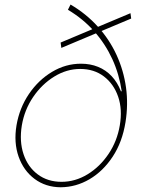

<svg xmlns="http://www.w3.org/2000/svg" viewBox="-20 -792 612 824"><path d="M543 -712.4 243.2 -586.4 240.2 -609.4 540 -735.4ZM240.2 11.7Q175.8 11.2 128.4 -24.2Q81.1 -59.6 59.8 -119.9Q38.6 -180.2 50.8 -253.9Q63.5 -328.6 104.2 -388.7Q145 -448.7 203.4 -483.6Q261.7 -518.6 327.6 -518.6Q367.7 -518.6 400.9 -505.1Q434.1 -491.7 459 -465.3Q483.9 -439 499 -400.4H502.4Q491.7 -473.6 461.9 -538.6Q432.1 -603.5 384.3 -657.5Q336.4 -711.4 271.5 -750L282.7 -772.5Q350.1 -732.9 399.9 -677.7Q449.7 -622.6 480.2 -556.2Q510.7 -489.7 520.8 -416.5Q530.8 -343.3 518.6 -267.6Q504.9 -182.1 463.6 -119.6Q422.4 -57.1 364.3 -22.9Q306.2 11.2 240.2 11.7ZM244.1 -11.7Q302.7 -11.7 355.7 -43.9Q408.7 -76.2 445.8 -131.3Q482.9 -186.5 494.1 -253.9Q505.9 -322.3 487.1 -377Q468.3 -431.6 426 -463.9Q383.8 -496.1 324.2 -496.1Q266.1 -496.1 212.9 -463.4Q159.7 -430.7 122.3 -375.7Q85 -320.8 73.7 -253.9Q62.5 -185.1 81.1 -130.1Q99.6 -75.2 142.1 -43.5Q184.6 -11.7 244.1 -11.7Z"/></svg>

Font: Inter 20pt Thin
Style: Italic
Weight: 250
Italic angle: -9.3988°
Version: Version 4.001;git-66647c0bb